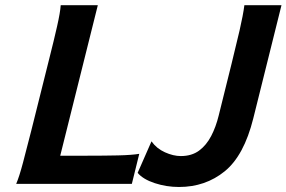

<svg xmlns="http://www.w3.org/2000/svg" viewBox="-20 -726 1131 758"><path d="M217.8 -111.3H323.2Q392.6 -111.3 446.5 -112.5Q500.5 -113.8 529.8 -118.7L500.5 0H43.9Q56.2 -28.8 70.8 -84Q85.4 -139.2 103.5 -210.4L174.8 -495.6Q192.9 -566.9 205.3 -621.8Q217.8 -676.8 219.7 -705.6H366.2ZM944.8 -705.6H1091.3L980 -258.8Q943.4 -111.8 867.2 -49.8Q791 12.2 686.5 12.2Q637.2 12.2 591.1 -2.9Q544.9 -18.1 523.4 -43.5L578.1 -168Q598.1 -139.6 631.1 -124.8Q664.1 -109.9 693.8 -109.9Q736.8 -109.9 765.9 -131.3Q794.9 -152.8 813.7 -189Q832.5 -225.1 843.3 -269.5L894 -473.6Q911.6 -544.4 925.8 -605.7Q939.9 -667 944.8 -705.6Z"/></svg>

Font: Andika
Style: Bold Italic
Weight: 700
Italic angle: -14°
Designer: Victor Gaultney, Annie Olsen, Julie Remington, Don Collingsworth, Eric Hays, Becca Hirsbrunner
Foundry: SIL International
Version: Version 6.101